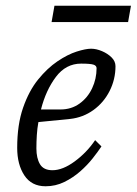

<svg xmlns="http://www.w3.org/2000/svg" viewBox="-20 -638 477 670"><path d="M139 12Q90 12 65 -26Q40 -64 40 -122Q40 -203 60.5 -262Q81 -321 113 -360.5Q145 -400 180.5 -424Q216 -448 247.5 -458Q279 -468 298 -468Q316 -468 336 -459.5Q356 -451 369.5 -437.5Q383 -424 383 -407Q383 -361 362.5 -320.5Q342 -280 306 -254Q270 -228 225 -223L114 -212Q110 -190 108.5 -166.5Q107 -143 107 -120Q107 -86 119.5 -65Q132 -44 163 -44Q199 -44 241 -75Q283 -106 312 -149L334 -127Q322 -109 303.5 -85.5Q285 -62 260 -40Q235 -18 204.5 -3Q174 12 139 12ZM123 -256H191Q229 -256 257.5 -276.5Q286 -297 301.5 -330Q317 -363 317 -400Q317 -409 306 -412.5Q295 -416 263 -416Q210 -416 175 -369.5Q140 -323 123 -256ZM160 -561 170 -618H437L427 -561Z"/></svg>

Font: Mate
Style: Italic
Weight: 400
Italic angle: -10.8°
Designer: Eduardo Rodriguez Tunni
Foundry: Eduardo Rodriguez Tunni
Version: Version 1.003; ttfautohint (v1.8.4.7-5d5b);gftools[0.9.24]